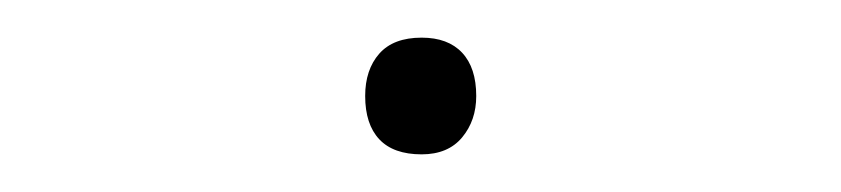

<svg xmlns="http://www.w3.org/2000/svg" viewBox="-20 -341 447 102"><path d="M204 -259Q189 -259 181.5 -267Q174 -275 174 -290Q174 -304 181.5 -312.5Q189 -321 204 -321Q218 -321 225.5 -313Q233 -305 233 -290Q233 -277 225.5 -268Q218 -259 204 -259Z"/></svg>

Font: Lexend Giga Thin
Style: Regular
Weight: 250
Version: Version 1.007